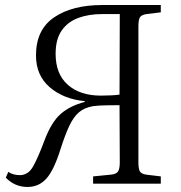

<svg xmlns="http://www.w3.org/2000/svg" viewBox="-20 -730 721 763"><path d="M89 13Q39 13 3 -24L13 -47Q32 -34 59 -34Q92 -34 111.5 -68.5Q131 -103 156 -170Q184 -245 221.5 -277.5Q259 -310 317 -325V-328Q233 -336 178 -383Q123 -430 123 -510Q123 -612 195 -661Q267 -710 386 -710H619V-681L562 -674Q542 -671 536 -661Q530 -651 530 -625V-85Q530 -60 535.5 -49.5Q541 -39 561 -36L619 -29V0H350V-29L421 -36Q442 -38 449 -48.5Q456 -59 456 -85L455 -312Q433 -312 401.5 -311.5Q370 -311 349 -308Q315 -302 293.5 -283.5Q272 -265 255.5 -230Q239 -195 221 -139Q195 -55 165 -21Q135 13 89 13ZM381 -350Q396 -350 419.5 -351Q443 -352 455 -354L456 -674H385Q332 -674 290.5 -658.5Q249 -643 225 -608.5Q201 -574 201 -516Q201 -436 249.5 -393Q298 -350 381 -350Z"/></svg>

Font: Literata 36pt Light
Style: Regular
Weight: 300
Designer: Latin by Veronika Burian and Jose Scaglione. Greek by Irene Vlachou. Cyrillic by Vera Evstafieva.
Foundry: TypeTogether
Version: Version 3.002